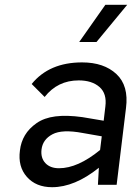

<svg xmlns="http://www.w3.org/2000/svg" viewBox="-20 -770 577 800"><path d="M510 -750 382 -595H310L419 -750ZM322 -510Q413 -510 465 -461.5Q517 -413 505 -320L466 0H388L392 -71Q291 10 197 10Q130 10 92 -33Q54 -76 63 -143Q67 -178 84 -206.5Q101 -235 132.5 -257Q164 -279 211 -285Q258 -291 323 -282L412 -267L419 -326Q426 -380 394.5 -407.5Q363 -435 308 -435Q220 -435 166 -366L112 -420Q185 -510 322 -510ZM153 -147Q149 -112 169 -90.5Q189 -69 226 -69Q304 -69 397 -145L404 -202L324 -216Q239 -232 198.5 -210.5Q158 -189 153 -147Z"/></svg>

Font: Orkney
Style: Italic
Weight: 400
Italic angle: -7°
Designer: Samuel Oakes and Alfredo Marco Pradil
Foundry: Alfredo Marco Pradil
Version: 1.0; ttfautohint (v1.5)